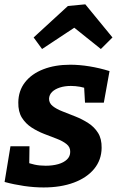

<svg xmlns="http://www.w3.org/2000/svg" viewBox="-20 -841 550 874"><path d="M178.4 12.3Q136 12.3 90 5.7Q44 -1 0.9 -12.7L27.6 -175.1H114.2L112.9 -77.5L94.5 -104.9Q114.5 -96.6 137.5 -91.6Q160.4 -86.6 187.8 -86.6Q219.4 -86.6 244.7 -93.7Q270 -100.8 284.8 -115Q299.6 -129.1 299.6 -149.4Q300.3 -171.3 282.9 -185.1Q265.6 -198.9 238.6 -209.3Q211.6 -219.6 181.1 -231.4Q150.6 -243.2 123.6 -260.7Q96.6 -278.3 79.6 -305.4Q62.6 -332.6 63.3 -374.6Q63.9 -428 93.9 -466.5Q123.9 -505 177.2 -525.7Q230.4 -546.4 300.1 -546.4Q341.5 -546.4 387.5 -538.9Q433.6 -531.4 478.6 -517.4L452.6 -373.6H367L362.4 -453.2L384.7 -433.8Q366.1 -442.2 344.5 -446Q322.8 -449.8 302.8 -449.8Q274.5 -449.8 252.2 -442.5Q229.9 -435.2 217.1 -422.6Q204.3 -409.9 203.3 -392Q202.9 -371.7 220.1 -358Q237.3 -344.4 264.8 -333.8Q292.3 -323.1 322.9 -310.9Q353.6 -298.8 381.3 -281.1Q409 -263.4 426.1 -236.4Q443.3 -209.4 442.6 -167.8Q442 -113.1 408.8 -72.5Q375.6 -32 316.2 -9.8Q256.8 12.3 178.4 12.3ZM171.5 -617.9 133.1 -670.5 289.2 -813.8 368.3 -821.3 492 -670.5 439.1 -617.9 274.2 -749.9 369.1 -748.5Z"/></svg>

Font: Bitter Thin
Style: Italic
Weight: 100
Italic angle: -9°
Designer: Sol Matas, and Bitter project Authors
Foundry: Sol Matas
Version: Version 2.002